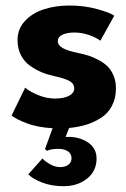

<svg xmlns="http://www.w3.org/2000/svg" viewBox="-20 -442 444 679"><path d="M225.5 -422.5Q278 -422.5 324 -409.8Q370 -397 384 -386.5L335 -298Q322.5 -308 296.5 -317.5Q270.5 -327 242.5 -327Q217 -327 200.8 -319.2Q184.5 -311.5 184.5 -296.5Q184.5 -281.5 202.2 -271.8Q220 -262 256.5 -254.5Q277 -250.5 293.8 -245Q310.5 -239.5 329.2 -229.5Q348 -219.5 360.8 -206.8Q373.5 -194 381.8 -174.2Q390 -154.5 390 -130Q390 -94.5 376 -67.8Q362 -41 337.2 -25.2Q312.5 -9.5 285 -1Q257.5 7.5 224.5 10.5L212 42.5Q256 39.5 288.8 60.2Q321.5 81 321.5 118.5Q321.5 163 287.8 189.8Q254 216.5 205 216.5Q162.5 216.5 129 203.5Q95.5 190.5 80 174.5L130 118.5Q141 130 158.2 139.5Q175.5 149 193 149Q211 149 222 140.5Q233 132 233 118Q233 101.5 220 93Q207 84.5 187.5 84.5Q157.5 84.5 147 91.5L139 85.5L166 11.5Q113 8.5 75.2 -5.8Q37.5 -20 21 -33.5L69 -132Q85 -118 114.8 -105.8Q144.5 -93.5 174.5 -93.5Q206 -93.5 224.2 -103.2Q242.5 -113 242.5 -129.5Q242.5 -146.5 225.2 -155.8Q208 -165 171.5 -173Q148 -178 128 -186.2Q108 -194.5 87.2 -208.8Q66.5 -223 54.2 -246.5Q42 -270 42 -300.5Q42 -339.5 68.2 -367.8Q94.5 -396 135.5 -409.2Q176.5 -422.5 225.5 -422.5Z"/></svg>

Font: League Spartan
Style: Bold
Weight: 700
Foundry: The League of Moveable Type
Version: Version 2.002